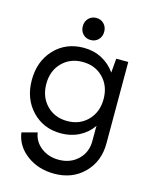

<svg xmlns="http://www.w3.org/2000/svg" viewBox="-131 -778 855 1075"><g transform="rotate(15 296.0 -240.0)"><path d="M288.1 211.9Q196.3 211.9 129.6 162.6Q63 113.3 51.8 36.1L140.1 12.2Q147.5 64 190.2 96.9Q232.9 129.9 292 129.9Q359.9 129.9 404.1 87.6Q448.2 45.4 448.2 -20V-100.1L449.2 -108.9Q418.9 -64.9 371.6 -40.5Q324.2 -16.1 266.1 -16.1Q164.1 -16.1 98.1 -85.7Q32.2 -155.3 32.2 -263.2Q32.2 -372.1 98.4 -442.1Q164.6 -512.2 268.1 -512.2Q325.7 -512.2 373 -487.3Q420.4 -462.4 451.2 -418L458 -500H527.8V-27.8Q527.8 77.1 460.4 144.5Q393.1 211.9 288.1 211.9ZM162.8 -139.9Q209.5 -91.8 282.2 -91.8Q355 -91.8 401.6 -139.9Q448.2 -188 448.2 -263.2Q448.2 -338.4 401.6 -386.2Q355 -434.1 282.2 -434.1Q209.5 -434.1 162.8 -386.2Q116.2 -338.4 116.2 -263.2Q116.2 -188 162.8 -139.9ZM336.4 -582Q318.8 -564 292 -564Q265.1 -564 247.6 -582Q230 -600.1 230 -627.9Q230 -655.8 247.6 -673.8Q265.1 -691.9 292 -691.9Q318.8 -691.9 336.4 -673.8Q354 -655.8 354 -627.9Q354 -600.1 336.4 -582Z"/></g></svg>

Font: Apfel Grotezk
Style: Regular
Weight: 400
Designer: Luigi Gorlero
Foundry: © 2023, Luigi Gorlero & Collletttivo
Version: Version 2.000;Glyphs 3.2 (3217)